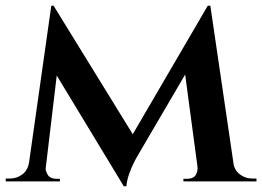

<svg xmlns="http://www.w3.org/2000/svg" viewBox="-23 -633 915 670"><path d="M702 -613 711 -523 454 -84Q454 -84 445.5 -68Q437 -52 428.5 -28.5Q420 -5 418 17H409L378 -58ZM97 -65V0H-3V-10Q-3 -10 4 -10Q11 -10 11 -10Q36 -10 55 -24.5Q74 -39 78 -65ZM136 -50Q135 -38 143 -24Q151 -10 172 -9H186V0H127L131 -50ZM156 -613H164L194 -529L131 0H69ZM164 -613 453 -144 409 17 142 -424ZM711 -613 801 0H673L618 -411L702 -613ZM771 -65H791Q795 -39 814 -24.5Q833 -10 857 -10Q857 -10 864.5 -10Q872 -10 872 -10V0H771ZM666 -50H672L676 0H617V-9H631Q654 -10 661 -24Q668 -38 666 -50Z"/></svg>

Font: Cinzel SemiBold
Style: Regular
Weight: 600
Designer: Natanael Gama
Version: Version 2.000